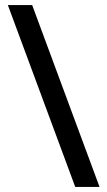

<svg xmlns="http://www.w3.org/2000/svg" viewBox="-20 -736 423 758"><path d="M107 -716H11L277 2H373Z"/></svg>

Font: Noto Sans Arabic UI SmCn Md
Style: Regular
Weight: 500
Width: 4
Designer: Monotype Design Team, Nadine Chahine and Nizar Qandah
Foundry: Monotype Imaging Inc.
Version: Version 2.010